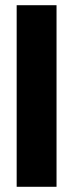

<svg xmlns="http://www.w3.org/2000/svg" viewBox="-20 -717 281 737"><path d="M44 0V-697H197V0Z"/></svg>

Font: Bricolage Grotesque 24pt Condensed ExtraBold
Style: Regular
Weight: 800
Width: 3
Designer: Mathieu Triay
Foundry: Atelier Triay
Version: Version 1.001;gftools[0.9.33.dev8+g029e19f]